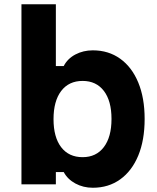

<svg xmlns="http://www.w3.org/2000/svg" viewBox="-20 -868 740 904"><path d="M417 16Q372 16 335 -4Q298 -24 280 -58H243V0H81V-848H243V-557H280Q298 -592 335 -611.5Q372 -631 417 -631Q491 -631 546 -591.5Q601 -552 631 -479.5Q661 -407 661 -308Q661 -208 631 -135.5Q601 -63 546 -23.5Q491 16 417 16ZM369 -128Q433 -128 469 -175.5Q505 -223 505 -308Q505 -393 469 -440Q433 -487 369 -487Q304 -487 268 -439.5Q232 -392 232 -307Q232 -222 268 -175Q304 -128 369 -128Z"/></svg>

Font: Martian Mono
Style: Bold
Weight: 700
Designer: Roman Shamin
Foundry: Evil Martians
Version: Version 1.000